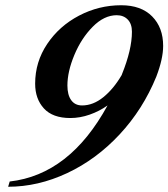

<svg xmlns="http://www.w3.org/2000/svg" viewBox="-20 -703 642 732"><path d="M602 -528Q602 -479 576 -411Q525 -286 436 -190.5Q347 -95 236 -43Q125 9 11 9L17 -11Q246 -37 390 -301Q359 -279 322 -266Q285 -253 248 -253Q181 -253 147.5 -289.5Q114 -326 114 -384Q114 -467 160 -535.5Q206 -604 281.5 -643.5Q357 -683 442 -683Q518 -683 560 -640.5Q602 -598 602 -528ZM483 -582Q483 -612 467 -628.5Q451 -645 425 -645Q377 -645 333.5 -601Q290 -557 263.5 -493.5Q237 -430 237 -377Q237 -341 251.5 -321Q266 -301 293 -301Q335 -301 374 -332.5Q413 -364 444 -417L445 -420Q483 -514 483 -582Z"/></svg>

Font: Ibarra Real Nova SemiBold
Style: Italic
Weight: 600
Italic angle: -22°
Designer: Jose Maria Ribagorda & Octavio Pardo
Foundry: Octavio Pardo
Version: Version 1.014